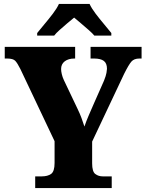

<svg xmlns="http://www.w3.org/2000/svg" viewBox="-20 -951 738 971"><path d="M158 0V-59H191Q221 -59 238.5 -71.5Q256 -84 256 -127V-237L83 -602Q68 -632 57 -643.5Q46 -655 16 -655H4V-714H360V-655H356Q326 -655 307.5 -641Q289 -627 289 -602Q289 -591 292.5 -576Q296 -561 303 -546L372 -401Q385 -374 392 -354.5Q399 -335 407 -311Q416 -338 429 -368Q442 -398 456 -430L506 -543Q516 -568 518.5 -583Q521 -598 521 -603Q521 -631 505 -643Q489 -655 456 -655H438V-714H696V-655H685Q658 -655 644.5 -639.5Q631 -624 608 -578L446 -235V-125Q446 -83 462 -71Q478 -59 500 -59H545V0ZM168 -784Q183 -803 205 -829Q227 -855 247.5 -882Q268 -909 278 -931H433Q443 -909 463.5 -882Q484 -855 506 -829Q528 -803 543 -784V-771H457Q449 -781 430 -798Q411 -815 390 -832.5Q369 -850 355 -862Q340 -850 320 -833Q300 -816 281.5 -799.5Q263 -783 254 -771H168Z"/></svg>

Font: Noto Serif Hebrew SemiCondensed Black
Style: Regular
Weight: 900
Width: 4
Designer: Monotype Design Team
Foundry: Monotype Imaging Inc.
Version: Version 2.004; ttfautohint (v1.8.4.7-5d5b)